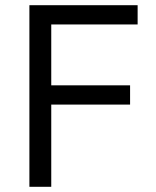

<svg xmlns="http://www.w3.org/2000/svg" viewBox="-20 -718 599 738"><path d="M177 0V-316H480V-390H177V-624H509V-698H93V0Z"/></svg>

Font: IBM Plex Thai Looped
Style: Regular
Weight: 400
Designer: Mike Abbink, Paul van der Laan, Pieter van Rosmalen, Ben Mitchell, Mark Frömberg
Foundry: Bold Monday
Version: Version 1.0